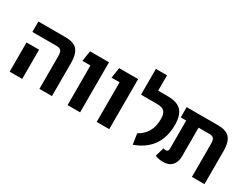

<svg xmlns="http://www.w3.org/2000/svg" viewBox="-60 -1304 2464 1884"><g transform="rotate(30 1172.5 -362.0)"><path d="M405 0V-369Q405 -413 391.5 -431Q378 -449 341 -449H66V-567H372Q470 -567 508.5 -520Q547 -473 547 -373V0ZM68 0V-331H210V0Z M724 0V-449H633L651 -567H866V0Z M1054 0V-449H963L981 -567H1196V0Z M1472 17 1454 -102Q1586 -174 1586 -338Q1586 -396 1563 -422.5Q1540 -449 1478 -449H1297V-741H1423V-567H1530Q1642 -567 1688 -515Q1734 -463 1734 -359Q1734 -77 1472 17Z M2099 -567Q2197 -567 2236 -520.5Q2275 -474 2275 -378V0H2133V-374Q2133 -415 2120 -433Q2107 -451 2070 -451H1948V-128Q1948 -60 1912.5 -22.5Q1877 15 1813 15Q1763 15 1722 -3L1751 -103Q1764 -98 1779 -98Q1808 -98 1808 -132V-451H1746V-567Z"/></g></svg>

Font: FiraGO SemiBold
Style: Regular
Weight: 600
Designer: bBox Type
Foundry: bBox Type GmbH
Version: Version 1.001;PS 001.001;hotconv 1.0.88;makeotf.lib2.5.64775